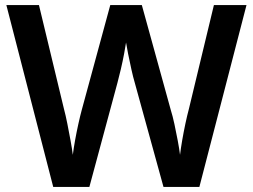

<svg xmlns="http://www.w3.org/2000/svg" viewBox="-20 -734 993 754"><path d="M948 -714 763 0H622L509 -410Q503 -430 496 -461.5Q489 -493 483 -523Q477 -553 475 -567Q473 -553 467.5 -523.5Q462 -494 454.5 -462Q447 -430 441 -408L331 0H189L5 -714H133L231 -307Q238 -281 244.5 -248Q251 -215 257 -182.5Q263 -150 266 -126Q269 -151 275 -184Q281 -217 288 -248.5Q295 -280 301 -302L413 -714H537L651 -301Q658 -279 665 -246.5Q672 -214 678 -182Q684 -150 687 -126Q690 -151 695.5 -183Q701 -215 708 -248Q715 -281 722 -307L820 -714Z"/></svg>

Font: Noto Sans Gurmukhi UI SemiBold
Style: Regular
Weight: 600
Designer: Jelle Bosma - Monotype Design Team
Foundry: Monotype Imaging Inc.
Version: Version 2.004; ttfautohint (v1.8.4.7-5d5b)